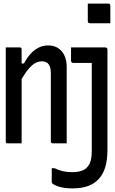

<svg xmlns="http://www.w3.org/2000/svg" viewBox="-20 -795 640 1065"><path d="M565 -532Q568 -532 570.5 -530.5Q573 -529 574.5 -526.5Q576 -524 576 -521Q576 -472 576 -421Q576 -370 576 -316.5Q576 -263 576 -206Q576 -149 576 -88.5Q576 -28 576 35Q576 90 564.5 130Q553 170 528.5 197Q504 224 468 237Q432 250 382 250Q340 250 310.5 241.5Q281 233 270 222Q269 220 268 218.5Q267 217 267 214Q267 194 267 176Q267 158 267 138H282Q308 150 330 155Q352 160 382 160Q408 160 429.5 153.5Q451 147 464 132Q473 122 478.5 109.5Q484 97 486.5 80Q489 63 489 42Q489 -32 489 -96.5Q489 -161 489 -220.5Q489 -280 489 -335.5Q489 -391 489 -446H477Q465 -446 454 -446Q443 -446 432 -446Q421 -446 409 -446Q397 -446 385 -446Q382 -446 379.5 -447.5Q377 -449 375.5 -451.5Q374 -454 374 -457Q374 -475 374 -494Q374 -513 374 -532Q393 -532 412 -532Q431 -532 452 -532Q473 -532 500 -532Q527 -532 565 -532ZM467 -775Q481 -775 495 -775Q509 -775 524 -775Q539 -775 553 -775Q567 -775 581 -775Q586 -775 589 -772Q592 -769 592 -764V-666Q578 -666 564 -666Q550 -666 535 -666Q520 -666 506 -666Q492 -666 478 -666Q475 -666 472.5 -667.5Q470 -669 468.5 -671.5Q467 -674 467 -677ZM350 0Q332 0 310.5 0Q289 0 272 0Q269 0 266.5 -1.5Q264 -3 263 -5Q262 -7 262 -11Q262 -72 262 -133.5Q262 -195 262 -258.5Q262 -322 262 -390Q262 -420 250.5 -437.5Q239 -455 211 -455Q200 -455 186 -450Q172 -445 157 -432Q142 -419 124.5 -395Q107 -371 87 -333V-443H113Q131 -477 151.5 -498.5Q172 -520 195.5 -531.5Q219 -543 247 -543Q272 -543 290.5 -534.5Q309 -526 322.5 -510.5Q336 -495 343 -472.5Q350 -450 350 -421Q350 -360 350 -305.5Q350 -251 350 -201.5Q350 -152 350 -103Q350 -77 350 -51.5Q350 -26 350 0ZM100 0Q88 0 74.5 0Q61 0 47 0Q33 0 21 0Q19 0 17 -0.5Q15 -1 14 -2.5Q13 -4 12.5 -6Q12 -8 12 -11Q12 -64 12 -117Q12 -170 12 -222Q12 -274 12 -327Q12 -380 12 -433Q12 -465 12 -490.5Q12 -516 12 -532Q25 -532 38.5 -532Q52 -532 66 -532Q80 -532 90 -532Q94 -532 95.5 -530.5Q97 -529 98.5 -527Q100 -525 100 -521Q100 -456 100 -391Q100 -326 100 -260.5Q100 -195 100 -130Q100 -65 100 0Z"/></svg>

Font: Recursive Monospace
Style: Regular
Weight: 400
Version: Version 1.047